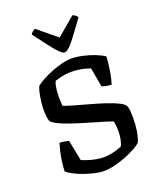

<svg xmlns="http://www.w3.org/2000/svg" viewBox="-172 -1075 989 1182"><g transform="rotate(-20 323.0 -484.0)"><path d="M300 0Q275 0 243 -7.5Q211 -15 177.5 -26.5Q144 -38 116.5 -52.5Q89 -67 73 -80Q74 -111 78.5 -144.5Q83 -178 90 -208Q97 -238 103 -257Q123 -257 139.5 -253.5Q156 -250 163 -248L190 -113Q208 -105 233 -97Q258 -89 284.5 -84.5Q311 -80 330 -80Q348 -80 370.5 -83.5Q393 -87 414.5 -93.5Q436 -100 451 -107Q459 -124 464 -148.5Q469 -173 469 -200Q469 -215 467.5 -233.5Q466 -252 462 -267Q431 -278 386.5 -291Q342 -304 293.5 -318.5Q245 -333 201 -348Q157 -363 126.5 -378.5Q96 -394 89 -409Q85 -422 83 -440Q81 -458 81 -477Q81 -519 88.5 -563Q96 -607 107 -630Q126 -645 155.5 -661Q185 -677 219 -690Q253 -703 286 -711.5Q319 -720 344 -720Q382 -720 422.5 -711Q463 -702 498.5 -688Q534 -674 557 -658Q556 -637 553 -612.5Q550 -588 546 -563Q542 -538 537 -517.5Q532 -497 528 -484Q509 -484 491.5 -488Q474 -492 465 -496L443 -621Q427 -627 407.5 -632Q388 -637 366.5 -640Q345 -643 323 -643Q305 -643 286 -641Q267 -639 248.5 -634.5Q230 -630 212 -624Q203 -605 199.5 -577.5Q196 -550 196 -522Q196 -504 197 -490Q198 -476 199 -465Q224 -455 268 -442.5Q312 -430 363 -416Q414 -402 460.5 -386.5Q507 -371 539 -354.5Q571 -338 575 -321Q579 -308 580.5 -291Q582 -274 582 -248Q582 -200 576 -162.5Q570 -125 557 -93Q545 -81 517.5 -65.5Q490 -50 453 -35Q416 -20 376 -10Q336 0 300 0ZM325 -769Q311 -769 289 -792Q267 -815 237.5 -854Q208 -893 171 -942Q175 -950 184 -958Q193 -966 202 -968L326 -866L447 -968Q456 -965 465 -958Q474 -951 478 -943Q440 -892 411 -852.5Q382 -813 360.5 -791Q339 -769 325 -769Z"/></g></svg>

Font: Texturina 12pt Medium
Style: Regular
Weight: 500
Designer: Guillermo Torres Carreño
Foundry: Omnibus-Type
Version: Version 1.002